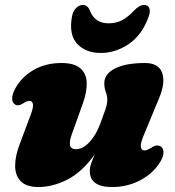

<svg xmlns="http://www.w3.org/2000/svg" viewBox="-20 -739 705 774"><path d="M628 -149Q638.5 -142 639 -125.8Q639.5 -109.5 627 -88Q599.5 -41.5 547 -13.2Q494.5 15 431.5 15Q342 15 342 -50Q342 -64.5 348 -81.5Q354 -98.5 362.5 -117Q309.5 -44 250.5 -14.5Q191.5 15 135.5 15Q86.5 15 63.8 -8.2Q41 -31.5 41 -71Q41 -110.5 60 -159.5L103.5 -275.5Q115 -305.5 112.8 -319Q110.5 -332.5 98.5 -332.5Q89 -332.5 73.5 -322.5Q53.5 -308.5 39 -319Q29.5 -325.5 29 -341.2Q28.5 -357 40.5 -380.5Q65.5 -427.5 114.2 -456.2Q163 -485 227.5 -485Q279 -485 303.5 -464Q328 -443 329.5 -406.5Q331 -370 314.5 -323.5L271 -202Q259.5 -172 262 -154.8Q264.5 -137.5 286.5 -137.5Q313 -137.5 339.8 -165.2Q366.5 -193 384 -240Q397.5 -276 405 -298Q412.5 -320 412.5 -336Q412.5 -353 406.5 -368.5Q400.5 -384 400.5 -404Q400.5 -441 443.8 -463Q487 -485 564.5 -485Q620 -485 633.8 -445Q647.5 -405 621 -342.5L560 -195Q545 -159.5 547.8 -146Q550.5 -132.5 563 -132.5Q572 -132.5 590 -143.5Q602.5 -152 611.5 -152.5Q620.5 -153 628 -149ZM417.5 -645Q447.5 -645 471 -657Q494.5 -669 518.5 -694.5Q541.5 -719 560.5 -719Q577 -719 582 -705.8Q587 -692.5 579 -671.5Q553.5 -599 500 -562.2Q446.5 -525.5 386 -525.5Q325.5 -525.5 291.2 -562.2Q257 -599 270 -671.5Q273.5 -692.5 285.8 -705.8Q298 -719 314.5 -719Q334 -719 343 -694.5Q363 -645 417.5 -645Z"/></svg>

Font: Fraunces 9pt S050 Black
Style: Italic
Weight: 900
Italic angle: -16°
Version: Version 1.000; ttfautohint (v1.8.3)